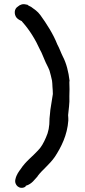

<svg xmlns="http://www.w3.org/2000/svg" viewBox="-20 -722 409 919"><path d="M54 135C46 164 75 188 101 172C102 170 104 168 104 167C133 159 147 135 160 122V121C182 91 217 66 243 28C273 -18 302 -75 307 -145V-146C307 -154 307 -161 306 -171C308 -198 314 -225 312 -262C313 -284 313 -305 312 -326C312 -331 312 -332 313 -335C308 -378 298 -419 280 -453C271 -471 265 -490 254 -510C235 -559 202 -610 173 -650C160 -668 144 -678 129 -689L117 -695L110 -700H106C90 -705 76 -700 66 -691C46 -679 48 -653 58 -639C64 -631 73 -626 84 -621C84 -621 86 -618 87 -617C121 -579 149 -534 172 -483C181 -468 185 -453 194 -434C201 -416 209 -405 217 -384C221 -369 226 -352 229 -336C230 -327 231 -317 231 -309V-308C232 -295 233 -285 233 -272C230 -251 224 -216 221 -196C219 -181 219 -167 217 -155V-153C217 -116 212 -90 200 -64C189 -38 177 -17 162 -2C137 26 103 50 79 87C71 98 59 113 54 135Z"/></svg>

Font: Scribbler
Style: Blk
Weight: 900
Designer: Mew Too
Foundry: Cannot Into Space Fonts
Version: Version 1.001